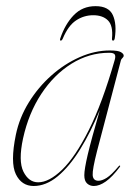

<svg xmlns="http://www.w3.org/2000/svg" viewBox="-20 -597 439 624"><path d="M295.5 -106.5Q280 -46 281.2 -27.8Q282.5 -9.5 300 -9.5Q311.5 -9.5 326.8 -19Q342 -28.5 365.5 -56.5Q368 -60 370 -58.5Q371.5 -57 369 -54Q345 -22 324 -7.2Q303 7.5 285 7.5Q272 7.5 263 -0.8Q254 -9 254 -27.5Q254 -47 265.2 -94.8Q276.5 -142.5 304.5 -239.5Q275 -167.5 240.5 -111.8Q206 -56 167.8 -24.2Q129.5 7.5 89.5 7.5Q50 7.5 31.5 -30.8Q13 -69 31.5 -159Q43 -214.5 73.5 -264Q104 -313.5 146.8 -351.5Q189.5 -389.5 238.8 -411.2Q288 -433 337 -433Q364 -433 373 -427.5Q382 -422 382 -416.5Q382 -412 378 -408.5Q374 -405 373 -401ZM55 -147.5Q39 -73.5 56.2 -39Q73.5 -4.5 104 -4.5Q139.5 -4.5 182 -45.5Q224.5 -86.5 268.5 -174Q312.5 -261.5 352.5 -401Q356.5 -414 353 -419.8Q349.5 -425.5 335 -425.5Q269.5 -425.5 212.2 -389.8Q155 -354 114 -291.5Q73 -229 55 -147.5ZM283 -547.5Q252.5 -547.5 227 -530.5Q201.5 -513.5 184 -471.5Q181 -465 177.5 -465Q173.5 -465 176 -472.5Q191.5 -518.5 219.8 -547.8Q248 -577 290.5 -577Q333.5 -577 346.8 -547.8Q360 -518.5 353 -472.5Q351.5 -465 347.5 -465Q343.5 -465 344 -471.5Q348 -513.5 331 -530.5Q314 -547.5 283 -547.5Z"/></svg>

Font: Fraunces 144pt S000 Thin
Style: Italic
Weight: 100
Italic angle: -16°
Version: Version 1.000; ttfautohint (v1.8.3)